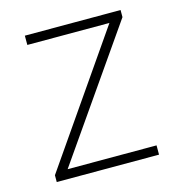

<svg xmlns="http://www.w3.org/2000/svg" viewBox="-85 -605 630 680"><g transform="rotate(-15 229.5 -265.0)"><path d="M416 0H41V-25L367 -496H66V-530H417V-504L90 -34H416Z"/></g></svg>

Font: Noto Sans Lao Looped ExtraLight
Style: Regular
Weight: 200
Designer: Mark Frömberg, Ben Mitchell
Foundry: The Fontpad Ltd
Version: Version 1.002; ttfautohint (v1.8.4.7-5d5b)